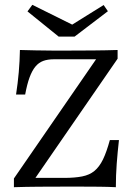

<svg xmlns="http://www.w3.org/2000/svg" viewBox="-20 -779 572 799"><path d="M37.9 0V-36.3L379.8 -532.3H204Q178.2 -532.3 159.7 -525.4Q141.1 -518.5 127.4 -502Q113.7 -485.5 103.2 -457.3Q92.7 -429 84.7 -385.5H46.8Q54 -432.3 58.1 -478.6Q62.1 -525 62.9 -571Q92.7 -570.2 128.2 -569.4Q163.7 -568.5 199.2 -568.5Q234.7 -568.5 263.7 -568.5Q312.1 -568.5 367.7 -569Q423.4 -569.4 469.4 -571V-534.7L127.4 -38.7H246.8Q291.1 -38.7 321.8 -44.8Q352.4 -50.8 373 -67.7Q393.5 -84.7 408.5 -115.3Q423.4 -146 437.1 -196H475Q469.4 -146 465.7 -97.6Q462.1 -49.2 462.1 0Q430.6 -1.6 392.7 -2Q354.8 -2.4 317.3 -2.4Q279.8 -2.4 247.6 -2.4Q197.6 -2.4 141.9 -2Q86.3 -1.6 37.9 0ZM411.3 -758.1 429 -732.3 290.3 -626.6H224.2L94.4 -731.5L114.5 -758.9L304.8 -664.5L263.7 -666.1Z"/></svg>

Font: Playfair 9pt Light
Style: Regular
Weight: 300
Designer: Claus Eggers Sørensen
Foundry: Claus Eggers Sørensen
Version: Version 2.001;gftools[0.9.30]